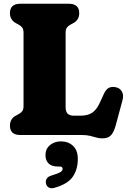

<svg xmlns="http://www.w3.org/2000/svg" viewBox="-20 -720 686 1024"><path d="M370.5 -596.5 355 -588Q342.5 -581 336.2 -572Q330 -563 330 -545V-149Q330 -124 341.2 -113.5Q352.5 -103 372.5 -103H408.5Q447.5 -103 471.2 -118.5Q495 -134 512.5 -172.5L534 -219Q545 -244 561.2 -251.8Q577.5 -259.5 599 -254.5Q620.5 -249.5 630.5 -231Q640.5 -212.5 633.5 -186L598 -54.5Q588 -16.5 572.5 0.8Q557 18 526.5 18Q509 18 493.8 13.5Q478.5 9 460.2 4.5Q442 0 416.5 0H88.5Q33 0 33 -50Q33 -86.5 65 -103.5L80.5 -112Q93 -119 99.2 -128Q105.5 -137 105.5 -155V-545Q105.5 -563 99.2 -572Q93 -581 80.5 -588L65 -596.5Q33 -613.5 33 -650Q33 -700 88.5 -700H347Q402.5 -700 402.5 -650Q402.5 -613.5 370.5 -596.5ZM287.5 168Q255 168 238.8 151.5Q222.5 135 222.5 106.5Q222.5 74 246.5 54Q270.5 34 304.5 34Q344.5 34 369.8 58Q395 82 395 127.5Q395 183.5 368.2 222.5Q341.5 261.5 271 281.5Q251.5 287 239.8 279.8Q228 272.5 225 258Q222.5 244.5 229 233.2Q235.5 222 253.5 216.5Q293 204.5 303.5 197Q314 189.5 314 180.5Q314 168 297 168Z"/></svg>

Font: Fraunces 72pt SuperSoft Black
Style: Regular
Weight: 900
Version: Version 1.000;[0bf87f6ff]